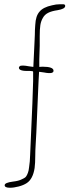

<svg xmlns="http://www.w3.org/2000/svg" viewBox="-20 -791 343 904"><path d="M2 81Q2 69 41 64Q68 61 83 53Q94 48 98.5 44.5Q103 41 107 33Q108 31 111.5 22.5Q115 14 117 -4Q121 -28 122 -64Q136 -372 136 -409V-453Q136 -457 120 -457Q69 -455 69 -472L70 -476Q71 -478 76 -481Q78 -482 84 -482H89H93Q99 -482 115 -479L137 -476Q138 -499 143 -604Q144 -613 144 -627Q144 -650 146 -674Q148 -716 166 -736Q183 -757 225 -766Q244 -771 263 -771H271H277Q287 -771 287 -763Q287 -749 251 -743Q223 -739 206.5 -730.5Q190 -722 182 -707Q173 -692 170 -673Q167 -654 167 -621V-575Q165 -525 165 -511V-476L180 -477Q232 -477 232 -458Q232 -455 231 -453Q230 -451 226 -449Q222 -447 217 -447H212H208Q202 -447 186 -450L164 -453L162 -417Q162 -423 151 -165L148 -112Q146 -81 146 -57Q146 -23 143 0Q135 52 106 71Q91 81 68 87Q45 93 27 93Q2 93 2 81Z"/></svg>

Font: Amatic SC
Style: Regular
Weight: 400
Designer: Multiple Designers
Foundry: Vernon Adams
Version: Version 2.505